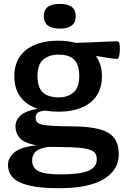

<svg xmlns="http://www.w3.org/2000/svg" viewBox="-20 -734 654 986"><path d="M280 -160.5Q243 -160.5 211.5 -166Q185.5 -163.5 174.2 -155.5Q163 -147.5 163 -129.5Q163 -117.5 168 -109Q173 -100.5 190.8 -95.5Q208.5 -90.5 246.2 -88Q284 -85.5 349.5 -85Q480.5 -84.5 535.2 -52.5Q590 -20.5 590 57.5Q590 139.5 512.8 186Q435.5 232.5 284 232.5Q186 232.5 128.2 218.2Q70.5 204 45.8 177.2Q21 150.5 21 113Q21 76.5 54 48.5Q87 20.5 167 12.5Q105.5 1 82.5 -24.2Q59.5 -49.5 59.5 -85Q59.5 -117.5 85.8 -141.2Q112 -165 174 -175.5Q115.5 -194.5 84.5 -237Q53.5 -279.5 53.5 -342.5Q53.5 -430.5 113.8 -477.8Q174 -525 280 -525Q328.5 -525 368 -514Q410 -515 453 -516.8Q496 -518.5 529.8 -520.2Q563.5 -522 579 -522Q588.5 -522 592 -514.5Q595.5 -507 595.5 -487.5Q595.5 -431.5 581 -431.5Q570.5 -431.5 547.8 -434.8Q525 -438 472.5 -446.5Q503.5 -403.5 503.5 -342.5Q503.5 -254.5 444 -207.5Q384.5 -160.5 280 -160.5ZM283.5 -234Q327.5 -234 357.2 -259Q387 -284 387 -343.5Q387 -401.5 361.2 -427.5Q335.5 -453.5 279 -453.5Q234 -453.5 203.2 -428.8Q172.5 -404 172.5 -344.5Q172.5 -286.5 199 -260.2Q225.5 -234 283.5 -234ZM145 89Q145 128 177.5 144.8Q210 161.5 291.5 161.5Q392 161.5 434.5 142.8Q477 124 477 85.5Q477 69 471.2 57Q465.5 45 446.5 37Q427.5 29 388.8 25Q350 21 283.5 21Q258 21 235.5 20Q184 25.5 164.5 43.5Q145 61.5 145 89ZM287 -587Q205 -587 205 -651.5Q205 -714 287 -714Q369 -714 369 -651.5Q369 -587 287 -587Z"/></svg>

Font: Newsreader 6pt Medium
Style: Regular
Weight: 500
Designer: Hugues Gentile
Foundry: Production Type
Version: Version 1.003; ttfautohint (v1.8.3)